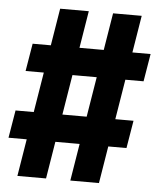

<svg xmlns="http://www.w3.org/2000/svg" viewBox="-72 -761 653 788"><g transform="rotate(5 254.5 -367.5)"><path d="M29 -18 54 -171H-21L-2 -285H73L100 -450H25L44 -564H119L144 -717H262L237 -564H337L362 -717H480L455 -564H530L511 -450H436L409 -285H484L465 -171H390L365 -18H247L272 -171H172L147 -18ZM191 -285H291L318 -450H218Z"/></g></svg>

Font: Iosevka Term Curly Heavy
Style: Italic
Weight: 900
Italic angle: -9°
Designer: Belleve Invis
Foundry: Belleve Invis
Version: Version 32.3.0